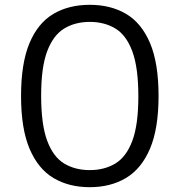

<svg xmlns="http://www.w3.org/2000/svg" viewBox="-20 -769 746 798"><path d="M353 9Q266.5 9 202.5 -29Q138.5 -67 103 -150.5Q67.5 -234 67.5 -370Q67.5 -506 102.5 -589.5Q137.5 -673 201.5 -711Q265.5 -749 353 -749Q440.5 -749 504.5 -711Q568.5 -673 603.8 -589.5Q639 -506 639 -370Q639 -234 603.2 -150.5Q567.5 -67 503.2 -29Q439 9 353 9ZM353 -62Q414 -62 459.5 -89.5Q505 -117 530 -183.8Q555 -250.5 555 -368.5Q555 -488 530 -555.5Q505 -623 459.5 -650.5Q414 -678 353 -678Q292.5 -678 247 -650.5Q201.5 -623 176.2 -556.2Q151 -489.5 151 -371.5Q151 -252 176 -184.5Q201 -117 246.5 -89.5Q292 -62 353 -62Z"/></svg>

Font: Encode Sans Expanded
Style: Regular
Weight: 400
Width: 7
Designer: Multiple Designers
Foundry: Impallari Type
Version: Version 3.000; ttfautohint (v1.8.3) -l 8 -r 50 -G 200 -x 14 